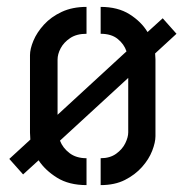

<svg xmlns="http://www.w3.org/2000/svg" viewBox="-20 -536 547 557"><path d="M231 1Q180 1 145.5 -20.5Q111 -42 92 -71L47 -30L7 -75L68 -131Q68 -136 67.5 -141.5Q67 -147 67 -151V-376Q67 -394 77 -418Q87 -442 107.5 -464.5Q128 -487 159 -501.5Q190 -516 231 -516V-438Q202 -438 183.5 -425.5Q165 -413 156 -396Q147 -379 147 -363V-203L347 -387Q340 -408 321.5 -423Q303 -438 272 -438V-516Q322 -516 356 -494.5Q390 -473 408 -443L452 -483L492 -438L430 -381Q430 -377 430.5 -372.5Q431 -368 431 -364V-141Q431 -123 421.5 -98.5Q412 -74 392 -51.5Q372 -29 342.5 -14Q313 1 272 1V-77Q299 -77 317 -90Q335 -103 343.5 -120.5Q352 -138 352 -152V-310L154 -128Q162 -107 181.5 -92Q201 -77 231 -77Z"/></svg>

Font: Stick No Bills Medium
Style: Regular
Weight: 500
Version: Version 2.000